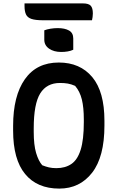

<svg xmlns="http://www.w3.org/2000/svg" viewBox="-20 -1087 690 1127"><path d="M240 -909Q255 -915 276.5 -918.5Q298 -922 319 -922Q360 -922 385 -908Q410 -894 410 -861V-795Q395 -788 377 -785Q359 -782 339 -782Q296 -782 268 -801.5Q240 -821 240 -854ZM325 -720Q450 -720 521.5 -634.5Q593 -549 593 -378V-350Q593 -166 520.5 -73Q448 20 328 20Q198 20 127.5 -65.5Q57 -151 57 -320V-348Q57 -524 126 -622Q195 -720 325 -720ZM178 -313Q178 -236 192 -189Q206 -142 228 -117Q248 -109 267 -104.5Q286 -100 311 -100Q363 -100 399 -124.5Q435 -149 453.5 -208Q472 -267 472 -370V-385Q472 -456 460.5 -503Q449 -550 421 -583Q398 -593 378 -596.5Q358 -600 332 -600Q254 -600 216 -538.5Q178 -477 178 -334ZM124 -1067H467Q500 -1067 512.5 -1053.5Q525 -1040 525 -1008Q525 -998 523.5 -987Q522 -976 520 -968H234Q188 -968 164.5 -976Q141 -984 132.5 -1002.5Q124 -1021 124 -1051Z"/></svg>

Font: Recursive Sn Csl St SmB
Style: Regular
Weight: 600
Version: Version 1.079;hotconv 1.0.112;makeotfexe 2.5.65598; ttfautoh